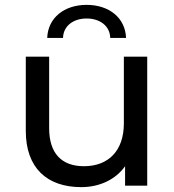

<svg xmlns="http://www.w3.org/2000/svg" viewBox="-20 -763 717 789"><path d="M86 -225C86 -73 173 6 314 6C389 6 455 -25 494 -80V0H585V-530H489V-256C489 -144 426 -80 325 -80C233 -80 182 -133 182 -236V-530H86ZM239 -607C240 -656 281 -687 336 -687C391 -687 432 -656 433 -607H498C495 -690 428 -743 336 -743C244 -743 177 -690 174 -607Z"/></svg>

Font: Malon Grotesk Med
Style: Regular
Weight: 500
Designer: Julieta Ulanovsky
Foundry: Julieta Ulanovsky
Version: Version 7.200